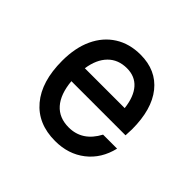

<svg xmlns="http://www.w3.org/2000/svg" viewBox="-149 -799 998 998"><g transform="rotate(45 350.0 -300.0)"><path d="M621 -184Q599 -91 530.5 -37.5Q462 16 365 16Q238 16 167 -68.5Q96 -153 96 -305Q96 -401 128.5 -470.5Q161 -540 221 -578Q281 -616 362 -616Q477 -616 541 -536Q605 -456 605 -310Q605 -299 604 -287Q603 -275 603 -264H205Q213 -176 253.5 -130Q294 -84 365 -84Q465 -84 518 -184ZM362 -516Q298 -516 258 -475.5Q218 -435 207 -361H500Q491 -437 456 -476.5Q421 -516 362 -516Z"/></g></svg>

Font: Martian Mono
Style: Regular
Weight: 400
Monospace: yes
Designer: Roman Shamin
Foundry: Evil Martians
Version: Version 1.000; ttfautohint (v1.8.4.7-5d5b)